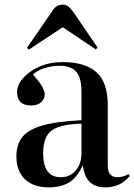

<svg xmlns="http://www.w3.org/2000/svg" viewBox="-20 -798 582 832"><path d="M191 14Q125 14 88 -21.5Q51 -57 51 -121Q51 -172 77 -204.5Q103 -237 164.5 -254.5Q226 -272 333 -277V-401Q333 -461 310.5 -487Q288 -513 236 -513Q204 -513 172 -502.5Q140 -492 123 -475Q153 -441 163.5 -421Q174 -401 174 -388Q174 -370 158.5 -355.5Q143 -341 115 -341Q84 -341 69 -356Q54 -371 54 -398Q54 -430 80.5 -460Q107 -490 151.5 -509.5Q196 -529 251 -529Q349 -529 398 -485Q447 -441 447 -343V-80Q447 -53 458.5 -41.5Q470 -30 489 -30Q512 -30 537 -43L542 -35Q518 -7 491.5 3.5Q465 14 439 14Q392 14 368 -10.5Q344 -35 339 -83Q315 -29 279.5 -7.5Q244 14 191 14ZM243 -30Q283 -30 308 -59Q333 -88 333 -135V-262Q242 -260 204.5 -233Q167 -206 167 -134Q167 -30 243 -30ZM105 -583 97 -591 208 -752Q217 -767 228.5 -772.5Q240 -778 252 -778Q264 -778 274 -771.5Q284 -765 297 -747L403 -592L395 -584L252 -680Z"/></svg>

Font: Literata 72pt Medium
Style: Regular
Weight: 500
Designer: Latin by Veronika Burian and Jose Scaglione. Greek by Irene Vlachou. Cyrillic by Vera Evstafieva.
Foundry: TypeTogether
Version: Version 3.002